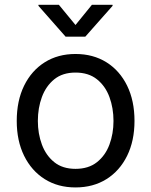

<svg xmlns="http://www.w3.org/2000/svg" viewBox="-20 -781 640 812"><path d="M299.3 11.7Q225.1 11.7 169.2 -23.4Q113.3 -58.6 82 -122.1Q50.8 -185.5 50.8 -269.5Q50.8 -355 82 -418.7Q113.3 -482.4 169.2 -517.6Q225.1 -552.7 299.3 -552.7Q374 -552.7 430.2 -517.6Q486.3 -482.4 517.6 -418.7Q548.8 -355 548.8 -269.5Q548.8 -185.5 517.6 -122.1Q486.3 -58.6 430.2 -23.4Q374 11.7 299.3 11.7ZM299.3 -66.9Q354.5 -66.9 390.1 -95.2Q425.8 -123.5 442.9 -169.7Q460 -215.8 460 -269.5Q460 -323.7 442.9 -370.4Q425.8 -417 390.1 -445.6Q354.5 -474.1 299.3 -474.1Q244.6 -474.1 209.5 -445.6Q174.3 -417 157.2 -370.6Q140.1 -324.2 140.1 -269.5Q140.1 -215.8 157.2 -169.7Q174.3 -123.5 209.5 -95.2Q244.6 -66.9 299.3 -66.9ZM229 -760.7 299.3 -675.3 368.7 -760.7H456.1V-756.3L340.8 -626H257.3L142.6 -756.3V-760.7Z"/></svg>

Font: Adwaita Sans
Style: Regular
Weight: 400
Designer: Rasmus Andersson
Foundry: rsms
Version: Version 4.001;git-9221beed3